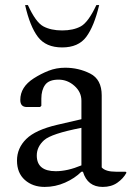

<svg xmlns="http://www.w3.org/2000/svg" viewBox="-20 -727 529 757"><path d="M156 10Q109 10 78 -17.5Q47 -45 47 -94Q47 -143 83.5 -179Q120 -215 206 -235L301 -257V-330Q301 -364 273.5 -388.5Q246 -413 211 -413Q173 -413 158 -392.5Q143 -372 143 -338V-310L138 -305H86Q60 -305 60 -333Q60 -384 113 -418Q141 -436 171.5 -448Q202 -460 237 -460Q290 -460 335.5 -437Q381 -414 381 -351V-67Q396 -50 437 -50H475L478 -48V-45Q466 -23 442.5 -6.5Q419 10 385 10Q325 10 307 -50H301Q275 -24 236.5 -7Q198 10 156 10ZM125 -114Q125 -52 200 -52Q246 -52 301 -75V-223Q182 -200 153.5 -174Q125 -148 125 -114ZM225 -540Q161 -540 129.5 -581.5Q98 -623 79 -707H90Q121 -639 151 -623Q181 -607 225 -607Q269 -607 298.5 -623Q328 -639 360 -707H371Q351 -623 320 -581.5Q289 -540 225 -540Z"/></svg>

Font: Spectral
Style: Regular
Weight: 400
Designer: Jean-Baptiste Levee
Foundry: Production Type
Version: Version 1.002